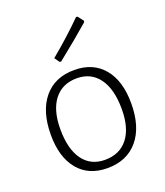

<svg xmlns="http://www.w3.org/2000/svg" viewBox="-129 -772 747 867"><g transform="rotate(-20 244.5 -339.0)"><path d="M338 -684 345 -683 366 -656 364 -649Q294 -588 206 -518L199 -519L182 -543Q267 -613 338 -684ZM248 -462Q338 -462 388.5 -401.5Q439 -341 439 -233Q439 -120 386 -57Q333 6 239 6Q149 6 99 -54.5Q49 -115 49 -222Q49 -335 101.5 -398.5Q154 -462 248 -462ZM246 -423Q176 -423 137 -373Q98 -323 98 -232Q98 -136 135.5 -84.5Q173 -33 241 -33Q312 -33 351 -82.5Q390 -132 390 -223Q390 -319 352 -371Q314 -423 246 -423Z"/></g></svg>

Font: Alegreya Sans SC Light
Style: Regular
Weight: 300
Designer: Juan Pablo del Peral
Foundry: Huerta Tipografica
Version: Version 2.007